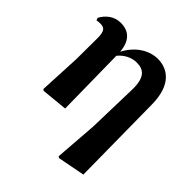

<svg xmlns="http://www.w3.org/2000/svg" viewBox="-209 -708 1073 1073"><g transform="rotate(45 327.5 -171.5)"><path d="M418 214 427 220 588 189 582 -357C581 -521 496 -563 426 -563C364 -563 293 -527 248 -442C241 -527 197 -559 136 -559C84 -559 46 -526 25 -487L31 -472C41 -475 49 -475 59 -475C91 -475 105 -461 105 -406L104 -240L92 9L100 15L255 0L249 -411C280 -449 322 -465 356 -465C410 -465 449 -440 445 -334L437 -37Z"/></g></svg>

Font: Source Han Serif KR Heavy
Style: Regular
Weight: 900
Designer: Ryoko NISHIZUKA 西塚涼子 (kana & ideographs); Frank Grießhammer (Latin, Greek & Cyrillic); Wenlong ZHANG 张文龙 (bopomofo); San
Foundry: Adobe
Version: Version 2.001;hotconv 1.1.0;makeotfexe 2.6.0